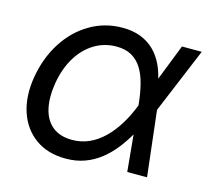

<svg xmlns="http://www.w3.org/2000/svg" viewBox="-84 -631 806 741"><g transform="rotate(15 319.0 -260.5)"><path d="M236.3 11.7Q165 11.7 116 -23.2Q66.9 -58.1 46.1 -119.4Q25.4 -180.7 38.1 -259.8Q51.8 -340.3 91.1 -401.9Q130.4 -463.4 189.5 -498.3Q248.5 -533.2 319.8 -533.2Q360.4 -533.2 391.8 -521Q423.3 -508.8 446 -486.6Q468.8 -464.4 483.4 -433.8Q498 -403.3 504.9 -366.2H535.2L528.8 -262.7L559.1 0H480L455.1 -262.7Q450.7 -307.1 441.4 -343.3Q432.1 -379.4 416 -404.5Q399.9 -429.7 375.2 -443.4Q350.6 -457 315.4 -457Q267.1 -457 227.1 -432.6Q187 -408.2 160.2 -364Q133.3 -319.8 123 -259.8Q113.3 -200.2 123.5 -156.2Q133.8 -112.3 163.6 -88.4Q193.4 -64.5 241.7 -64.5Q277.8 -64.5 309.1 -78.4Q340.3 -92.3 367.2 -118.2Q394 -144 416.3 -179.9Q438.5 -215.8 455.6 -259.8L558.6 -522.5H637.7L528.3 -259.8L500.5 -156.2H471.7Q451.7 -120.1 428 -89.6Q404.3 -59.1 375.7 -36.4Q347.2 -13.7 312.7 -1Q278.3 11.7 236.3 11.7Z"/></g></svg>

Font: Inter 28pt
Style: Italic
Weight: 400
Italic angle: -9.3988°
Designer: Rasmus Andersson
Foundry: rsms
Version: Version 4.001;git-66647c0bb